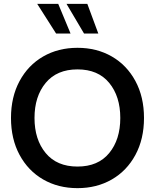

<svg xmlns="http://www.w3.org/2000/svg" viewBox="-20 -962 804 996"><path d="M37 -350Q37 -459 81.5 -541.5Q126 -624 204 -669Q282 -714 382 -714Q482 -714 560 -669Q638 -624 682.5 -541.5Q727 -459 727 -350Q727 -241 682.5 -158.5Q638 -76 560 -31Q482 14 382 14Q282 14 204 -31Q126 -76 81.5 -158.5Q37 -241 37 -350ZM604 -350Q604 -462 546.5 -532Q489 -602 382 -602Q275 -602 217 -532Q159 -462 159 -350Q159 -238 217 -168Q275 -98 382 -98Q489 -98 546.5 -168Q604 -238 604 -350ZM271 -788 173 -942H282L346 -788ZM416 -788 325 -942H433L490 -788Z"/></svg>

Font: Cabin SemiBold
Style: Regular
Weight: 600
Designer: Pablo Impallari
Foundry: Pablo Impallari. http://www.impallari.com Igino Marini. http://www.ikern.com
Version: Version 2.001